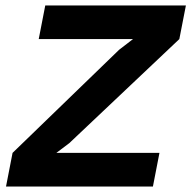

<svg xmlns="http://www.w3.org/2000/svg" viewBox="-20 -682 700 702"><path d="M25.9 -123 415.5 -500 466.3 -539.1H121.6L145.5 -662.1H659.7L635.7 -539.1L233.4 -158.7L186 -123H563L539.1 0H2Z"/></svg>

Font: PT Astra Sans
Style: Bold Italic
Weight: 700
Italic angle: -16°
Designer: A.Korolkova, I. Chaeva
Foundry: ParaType Ltd
Version: Version 1.002W